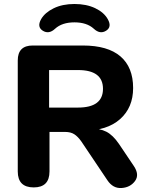

<svg xmlns="http://www.w3.org/2000/svg" viewBox="-20 -933 742 962"><path d="M149 6Q69 6 69 -74V-630Q69 -705 144 -705H395Q520 -705 583.5 -650.5Q647 -596 647 -492Q647 -394 581.5 -336Q516 -278 398 -278L427 -290Q480 -290 513 -273Q546 -256 576 -212L650 -102Q680 -58 656.5 -26Q633 6 589.5 9Q546 12 518 -30L387 -225Q370 -249 352 -260.5Q334 -272 306 -272H228V-74Q228 6 149 6ZM226 -394H371Q496 -394 496 -488Q496 -582 371 -582H226ZM256 -789Q225 -760 194.5 -779Q164 -798 186 -837Q205 -870 249 -891.5Q293 -913 353 -913Q413 -913 457 -892Q501 -871 520 -837Q542 -798 511.5 -779Q481 -760 450 -789Q415 -821 353 -821Q291 -821 256 -789Z"/></svg>

Font: Nunito VF Beta Light
Style: Regular
Weight: 300
Designer: Vernon Adams
Foundry: newtypography
Version: Version 3.001